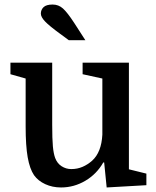

<svg xmlns="http://www.w3.org/2000/svg" viewBox="-20 -816 686 846"><path d="M210 -540V-267Q210 -203 213 -171Q216 -139 223 -120Q232 -96 251.5 -83.5Q271 -71 294 -71Q321 -71 344 -81Q367 -91 386 -108Q427 -145 431 -223V-470L344 -489V-540H548V-70L625 -51V0L450 10L439 -100H435Q406 -49 356 -19.5Q306 10 249 10Q211 10 179.5 -4.5Q148 -19 130 -44Q111 -72 102 -123Q93 -174 93 -259V-470L26 -489V-540ZM307 -715 356 -639H283L245 -667Q197 -702 178.5 -721.5Q160 -741 160 -756Q160 -773 172 -784.5Q184 -796 212 -796Q238 -796 257.5 -778.5Q277 -761 307 -715Z"/></svg>

Font: Domine SemiBold
Style: Regular
Weight: 600
Designer: Pablo Impallari, Rodrigo Fuenzalida, Brenda Gallo
Foundry: Pablo Impallari, Rodrigo Fuenzalida, Brenda Gallo
Version: Version 2.000